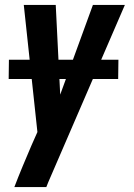

<svg xmlns="http://www.w3.org/2000/svg" viewBox="-20 -540 540 775"><path d="M167 215H38Q54 173 71.5 131Q89 89 107 47L131 -7L76 -520H205L223 -158L355 -520H484L175 195ZM457 -221H15L16 -299H458Z"/></svg>

Font: Iosevka Extrabold Oblique
Style: Regular
Weight: 800
Italic angle: -9°
Monospace: yes
Designer: Belleve Invis
Foundry: Belleve Invis
Version: Version 32.5.0; ttfautohint (v1.8.4)